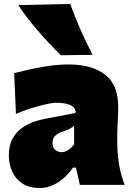

<svg xmlns="http://www.w3.org/2000/svg" viewBox="-20 -929 661 965"><path d="M180.2 16.1Q127 16.1 92.5 -6.6Q58.1 -29.3 41.3 -66.7Q24.4 -104 24.4 -147.5Q24.4 -198.7 43.2 -232.4Q62 -266.1 90.6 -286.1Q119.1 -306.2 149.9 -316.7Q180.7 -327.1 204.1 -331.5L359.9 -361.3Q362.8 -412.6 258.3 -412.6Q245.1 -412.6 211.2 -405Q177.2 -397.5 136 -384.8Q94.7 -372.1 60.1 -356.4L51.3 -561.5Q81.1 -568.8 125 -579.1Q168.9 -589.4 221.2 -597.2Q273.4 -605 327.1 -605Q440.9 -605 507.6 -554.4Q574.2 -503.9 574.2 -390.1Q574.2 -360.4 571.8 -318.8Q569.3 -277.3 569.3 -248V-216.3Q569.3 -168 576.7 -113.8Q584 -59.6 606.4 0H381.3L361.8 -86.4H346.7Q330.1 -61.5 304.7 -37.8Q279.3 -14.2 247.6 1Q215.8 16.1 180.2 16.1ZM290 -164.1Q305.7 -164.1 323 -175Q340.3 -186 352.5 -204.1V-297.4Q344.7 -289.6 333 -283Q321.3 -276.4 293.9 -267.1Q275.9 -261.2 260 -249Q244.1 -236.8 244.1 -210.9Q244.1 -186 258.5 -175Q272.9 -164.1 290 -164.1ZM285.6 -651.4Q225.1 -711.4 170.2 -774.7Q115.2 -837.9 71.8 -903.3L333 -909.2Q356 -844.7 384 -781.2Q412.1 -717.8 445.3 -653.3Z"/></svg>

Font: Pinar Black
Style: Regular
Weight: 900
Designer: Amin Abedi
Version: Version 3.000